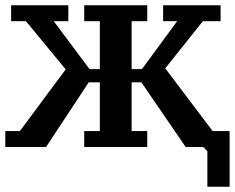

<svg xmlns="http://www.w3.org/2000/svg" viewBox="-30 -550 887 725"><path d="M671 5 504 -239H467V-55H526V5H288V-55H347V-239H305L144 5H-10V-55H45L218 -288L68 -470H12V-530H228V-470H173L308 -289H347V-470H288V-530H526V-470H467V-289H506L639 -470H586V-530H803V-470H736L594 -292L773 -55H837V155H753V21L737 5Z"/></svg>

Font: PT Serif Caption
Style: Semibold
Weight: 600
Designer: A.Korolkova, O.Umpeleva, V.Yefimov
Foundry: ParaType Ltd
Version: Version 1.00;May 2, 2020;FontCreator 12.0.0.2544 64-bit